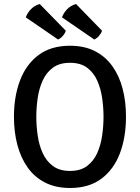

<svg xmlns="http://www.w3.org/2000/svg" viewBox="-20 -924 698 957"><path d="M161 -342Q161 -296.5 167.8 -249Q174.5 -201.5 192.5 -161.5Q210.5 -121.5 243.5 -96.8Q276.5 -72 329 -72Q381.5 -72 414.2 -96.8Q447 -121.5 464.8 -161.5Q482.5 -201.5 489.2 -249Q496 -296.5 496 -342Q496 -387.5 489.2 -434.8Q482.5 -482 464.8 -522Q447 -562 414.2 -586.5Q381.5 -611 329 -611Q276.5 -611 243.5 -586.5Q210.5 -562 192.5 -522Q174.5 -482 167.8 -434.8Q161 -387.5 161 -342ZM49.5 -342Q49.5 -443 79.8 -523Q110 -603 172 -649.5Q234 -696 329 -696Q400.5 -696 453 -669.2Q505.5 -642.5 540 -594.2Q574.5 -546 591.2 -481.8Q608 -417.5 608 -342Q608 -240.5 577.8 -160.2Q547.5 -80 485.8 -33.5Q424 13 329 13Q257.5 13 204.8 -14Q152 -41 117.8 -89.2Q83.5 -137.5 66.5 -202Q49.5 -266.5 49.5 -342ZM178 -904 308 -771Q304 -757.5 293.2 -745.2Q282.5 -733 269.5 -727L108.5 -837.5Q116.5 -860 134.5 -878.5Q152.5 -897 178 -904ZM359 -904 488.5 -771Q484.5 -758 473.8 -745.5Q463 -733 450 -727L289 -837.5Q297 -860 315 -878.5Q333 -897 359 -904Z"/></svg>

Font: Signika Light
Style: Regular
Weight: 400
Version: Version 2.003;gftools[0.9.32]